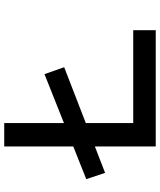

<svg xmlns="http://www.w3.org/2000/svg" viewBox="54 -794 740 887"><g transform="rotate(-90 423.5 -350.0)"><path d="M69 -234 40 -321 525 -514 557 -423ZM191 0V-700H299V-104H728V0Z"/></g></svg>

Font: Lexend Peta
Style: Regular
Weight: 400
Designer: Bonnie Shaver-Troup, Thomas Jockin
Foundry: Lexend
Version: Version 1.007